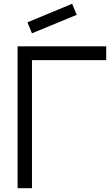

<svg xmlns="http://www.w3.org/2000/svg" viewBox="-20 -995 592 1015"><path d="M149 -819 125 -877 361.5 -975 385.5 -916.5ZM541.5 -677H149V0H73V-750H541.5Z"/></svg>

Font: Russisch Sans
Style: Regular
Weight: 400
Designer: Michael Sharanda (font) & Cristiano Sobral (main changes)
Foundry: Michael Sharanda
Version: Version 2.00;October 25, 2020;FontCreator 13.0.0.2681 64-bit